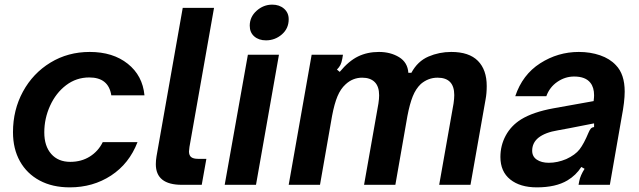

<svg xmlns="http://www.w3.org/2000/svg" viewBox="-20 -797 2756 828"><path d="M36 -227Q36 -323 79 -402Q122 -481 197.5 -527Q273 -573 367 -573Q467 -573 531 -522Q595 -471 603 -386H460Q448 -463 365 -463Q309 -463 265 -429.5Q221 -396 196 -341Q171 -286 171 -226Q171 -167 201 -133Q231 -99 283 -99Q331 -99 367.5 -122Q404 -145 423 -184H573Q537 -91 459 -40Q381 11 281 11Q206 11 151 -18.5Q96 -48 66 -101.5Q36 -155 36 -227Z M764 0Q652 0 652 -89Q652 -105 655 -123L768 -763H903L797 -163Q795 -149 795 -144Q795 -127 804.5 -119.5Q814 -112 834 -112H870L850 0Z M1084 0H949L1049 -561H1183ZM1057 -686Q1057 -724 1086.5 -750.5Q1116 -777 1154 -777Q1185 -777 1205 -759.5Q1225 -742 1225 -714Q1225 -674 1195.5 -648.5Q1166 -623 1127 -623Q1096 -623 1076.5 -640Q1057 -657 1057 -686Z M1225 0 1324 -561H1459L1456 -543Q1453 -527 1448 -517Q1443 -507 1433 -497L1445 -487Q1484 -534 1524 -553.5Q1564 -573 1614 -573Q1664 -573 1701 -550.5Q1738 -528 1741 -483H1754Q1781 -533 1827.5 -553Q1874 -573 1926 -573Q2003 -573 2041 -534.5Q2079 -496 2079 -426Q2079 -394 2074 -368L2009 0H1874L1936 -351Q1939 -372 1939 -387Q1939 -462 1867 -462Q1827 -462 1795 -435Q1773 -414 1760 -381.5Q1747 -349 1737 -297L1685 0H1550L1612 -351Q1615 -371 1615 -386Q1615 -424 1596 -443Q1577 -462 1542 -462Q1501 -462 1470 -433Q1449 -414 1435.5 -382Q1422 -350 1412 -297L1360 0Z M2138 -120Q2138 -170 2161 -212.5Q2184 -255 2227 -282Q2279 -314 2367 -330L2540 -361Q2542 -377 2542 -386Q2542 -420 2526 -440Q2505 -467 2456 -467Q2417 -467 2383.5 -444Q2350 -421 2336 -382H2202Q2233 -475 2309.5 -524Q2386 -573 2476 -573Q2526 -573 2568 -558.5Q2610 -544 2636 -516Q2674 -477 2674 -402Q2674 -359 2661 -292L2610 0H2475L2478 -16Q2483 -41 2501 -69L2487 -77Q2464 -41 2427 -19Q2377 11 2295 11Q2223 11 2180.5 -23Q2138 -57 2138 -120ZM2422 -111Q2461 -129 2479.5 -153Q2498 -177 2518 -225Q2523 -237 2528 -242.5Q2533 -248 2542 -249V-265L2435 -244L2386 -235Q2331 -226 2302 -203Q2275 -181 2275 -147Q2275 -122 2295 -108.5Q2315 -95 2347 -95Q2384 -95 2422 -111Z"/></svg>

Font: Open Sauce Sans
Style: Bold Italic
Weight: 700
Italic angle: -10°
Designer: Alfredo Marco Pradil
Foundry: Creative Sauce Fz LLC
Version: Version 1.477